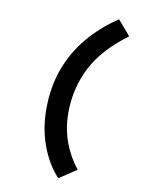

<svg xmlns="http://www.w3.org/2000/svg" viewBox="-99 -810 797 1058"><g transform="rotate(10 300.0 -281.5)"><path d="M302 179Q241 113 206 18.5Q171 -76 171 -186Q171 -308 208 -410Q245 -512 314.5 -595Q384 -678 480 -742L551 -659Q413 -557 353.5 -440Q294 -323 294 -187Q294 -100 321.5 -24.5Q349 51 399 114Z"/></g></svg>

Font: Source Code Pro ExtraLight ExtraBold
Style: Italic
Weight: 800
Italic angle: -11°
Monospace: yes
Version: Version 1.016;hotconv 1.0.116;makeotfexe 2.5.65601